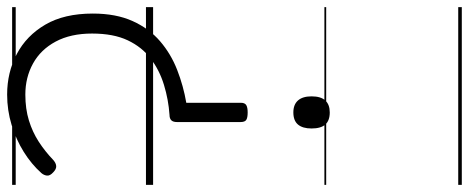

<svg xmlns="http://www.w3.org/2000/svg" viewBox="-408 -517 1314 538"><g transform="rotate(90 249.0 -248.0)"><path d="M295 -285Q310 -285 316 -281Q322 -277 322 -265V-87Q322 -76 317 -71Q312 -66 302 -66Q259 -63 218 -50.5Q177 -38 144.5 -13.5Q112 11 93 51Q74 91 74 151Q74 211 96.5 253Q119 295 158 316.5Q197 338 245 338Q285 338 317.5 328Q350 318 377 300.5Q404 283 428 260Q437 252 445.5 251.5Q454 251 463 260Q473 269 472 277.5Q471 286 465 293Q440 321 405.5 342.5Q371 364 330 376.5Q289 389 245 389Q183 389 131.5 362Q80 335 49 282Q18 229 18 149Q18 84 39 37.5Q60 -9 95.5 -39.5Q131 -70 176 -87.5Q221 -105 268 -113V-266Q268 -277 274.5 -281Q281 -285 295 -285ZM295 -515Q318 -515 329 -502.5Q340 -490 340 -464Q340 -439 329 -426Q318 -413 295 -413Q273 -413 261.5 -426Q250 -439 250 -464Q250 -490 261.5 -502.5Q273 -515 295 -515ZM0 365H498V375H0ZM0 -20H498V0H0ZM0 -505H498V-500H0ZM0 -885H498V-875H0Z"/></g></svg>

Font: Playwrite IT Moderna Guides
Style: Regular
Weight: 400
Designer: Veronika Burian, José Scaglione
Foundry: TypeTogether
Version: Version 1.003